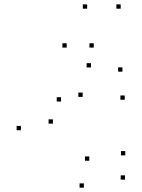

<svg xmlns="http://www.w3.org/2000/svg" viewBox="-20 -848 660 890"><path d="M77.1 -244.3V-264.3H57.1V-244.3ZM368.8 22V2H348.8V22ZM559.5 -15.2V-35.2H539.5V-15.2ZM560.7 -127.7V-147.7H540.7V-127.7ZM393.8 -102.9V-122.9H373.8V-102.9ZM225.2 -274.8V-294.8H205.2V-274.8ZM263 -377.4V-397.4H243V-377.4ZM363.2 -398.8V-418.8H343.2V-398.8ZM558.2 -385.5V-405.5H538.2V-385.5ZM547.5 -515.8V-535.8H527.5V-515.8ZM401.6 -535.3V-555.3H381.6V-535.3ZM384 -807.7V-827.7H364V-807.7ZM539.4 -807.7V-827.7H519.4V-807.7ZM414.6 -627.4V-647.4H394.6V-627.4ZM289.2 -627.4V-647.4H269.2V-627.4Z"/></svg>

Font: Monaspace Argon Dots Var
Style: Regular
Weight: 400
Designer: Riley Cran and the Lettermatic Team
Version: Version 1.100 (Monaspace Argon Dots)